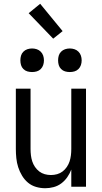

<svg xmlns="http://www.w3.org/2000/svg" viewBox="-20 -990 540 1018"><path d="M220 8Q195 8 171 1Q147 -6 128.5 -21.5Q110 -37 97 -58.5Q84 -80 76.5 -103.5Q69 -127 66.5 -151.5Q64 -176 64 -200V-520H142V-200Q142 -183 144 -166.5Q146 -150 151 -134.5Q156 -119 165.5 -105Q175 -91 188 -81Q201 -71 217 -66.5Q233 -62 250 -62Q267 -62 283 -66.5Q299 -71 312 -81Q325 -91 334.5 -105Q344 -119 349 -134.5Q354 -150 356 -166.5Q358 -183 358 -200V-520H436V0H358V-91Q350 -70 337 -51Q324 -32 305.5 -18Q287 -4 264.5 2Q242 8 220 8ZM350 -608Q337 -608 325 -611.5Q313 -615 304 -624Q295 -633 291.5 -645Q288 -657 288 -670Q288 -683 291.5 -695Q295 -707 304 -716Q313 -725 325 -729Q337 -733 350 -733Q363 -733 375 -729Q387 -725 396 -716Q405 -707 409 -695Q413 -683 413 -670Q413 -657 409 -645Q405 -633 396 -624Q387 -615 375 -611.5Q363 -608 350 -608ZM150 -608Q137 -608 125 -611.5Q113 -615 104 -624Q95 -633 91.5 -645Q88 -657 88 -670Q88 -683 91.5 -695Q95 -707 104 -716Q113 -725 125 -729Q137 -733 150 -733Q163 -733 175 -729Q187 -725 196 -716Q205 -707 209 -695Q213 -683 213 -670Q213 -657 209 -645Q205 -633 196 -624Q187 -615 175 -611.5Q163 -608 150 -608ZM262 -785 132 -920 193 -970 312 -825Z"/></svg>

Font: Iosevka SS18
Style: Regular
Weight: 400
Monospace: yes
Designer: Belleve Invis
Foundry: Belleve Invis
Version: Version 25.1.1; ttfautohint (v1.8.4)